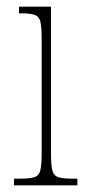

<svg xmlns="http://www.w3.org/2000/svg" viewBox="-20 -556 259 576"><path d="M22 0V-20H38Q69 -20 83 -24.5Q97 -29 101 -45Q105 -61 105 -96V-437Q105 -473 101.5 -489.5Q98 -506 85 -511Q72 -516 43 -516H37V-536H133V-96Q133 -61 137 -45Q141 -29 155 -24.5Q169 -20 199 -20H212V0Z"/></svg>

Font: Noto Serif Georgian ExtraCondensed Thin
Style: Regular
Weight: 100
Width: 2
Designer: Monotype Design Team, Akaki Razmadze
Foundry: Google LLC
Version: Version 2.003; ttfautohint (v1.8.4.7-5d5b)